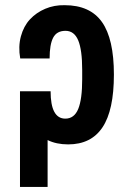

<svg xmlns="http://www.w3.org/2000/svg" viewBox="-20 -735 515 755"><path d="M248 -167.2Q201.6 -167.2 167.2 -184.2V0H58.6V-376.2H179Q179 -268.5 236.8 -268.5Q271.9 -268.5 287.6 -306.5Q303.2 -344.5 303.2 -422.7V-460Q303.2 -538.7 287.6 -576.2Q271.9 -613.8 237.6 -613.8Q203.3 -613.8 189.2 -587.1Q175.1 -560.4 175.1 -505.2H59.5Q51.3 -551.7 62.1 -591.9Q73 -632.1 97.7 -658.8Q122.5 -685.5 157.9 -700.5Q193.3 -715.5 234.1 -714.6Q334.1 -714.6 381 -648.3Q427.9 -582.1 427.9 -441.8Q427.9 -301.5 383.1 -234.4Q338.4 -167.2 248 -167.2Z"/></svg>

Font: Puralecka Narrow
Style: Bold
Weight: 700
Designer: Hector Gatti, Marcela Romero, Pablo Cosgaya and Nicolas Silva
Version: Version 1.004;PS 001.004;hotconv 1.0.70;makeotf.lib2.5.58329